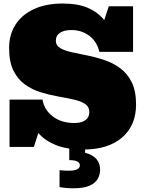

<svg xmlns="http://www.w3.org/2000/svg" viewBox="-20 -812 802 1061"><path d="M441.9 14.2Q349.1 14.2 288.6 -10.5Q228 -35.2 191.9 -76.7L167 0H32.7V-261.7H214.8Q224.1 -205.1 271.5 -168.7Q318.8 -132.3 391.1 -132.3Q430.7 -132.3 452.1 -148.2Q473.6 -164.1 473.6 -191.9Q473.6 -222.2 449.7 -237.8Q425.8 -253.4 386.2 -262.2Q346.7 -271 299.3 -279.3Q252 -287.6 204.6 -302.2Q157.2 -316.9 117.7 -345.2Q78.1 -373.5 54.2 -422.1Q30.3 -470.7 30.3 -546.9Q30.3 -620.6 65.7 -675.8Q101.1 -731 167.5 -761.7Q233.9 -792.5 326.7 -792.5Q409.7 -792.5 465.3 -768.6Q521 -744.6 556.2 -700.7L581.1 -777.3H715.3V-525.4H529.3Q515.1 -583.5 472.9 -614.7Q430.7 -646 375 -646Q335.4 -646 312 -631.1Q288.6 -616.2 288.6 -587.4Q288.6 -560.5 312.5 -546.4Q336.4 -532.2 376 -523.4Q415.5 -514.6 462.9 -505.4Q510.3 -496.1 557.6 -480Q605 -463.9 644.5 -434.8Q684.1 -405.8 708 -357.4Q731.9 -309.1 731.9 -234.9Q731.9 -118.7 654.8 -52.2Q577.6 14.2 441.9 14.2ZM384.3 228.5Q343.8 228.5 309.1 221.7V128.4Q334 131.3 359.4 131.3Q392.1 131.3 406.7 123.3Q421.4 115.2 421.4 102.1Q421.4 72.8 362.8 72.8V-19.5H450.2V32.2Q494.6 43.9 513.9 68.1Q533.2 92.3 533.2 124.5Q533.2 152.3 520.3 176Q507.3 199.7 474.9 214.1Q442.4 228.5 384.3 228.5Z"/></svg>

Font: Bevan
Style: Regular
Weight: 400
Designer: Vernon Adams
Foundry: Vernon Adams
Version: Version 2.100; ttfautohint (v1.8.3)